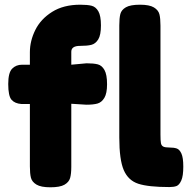

<svg xmlns="http://www.w3.org/2000/svg" viewBox="-20 -795 814 816"><path d="M435 -437Q435 -398 423.5 -379Q412 -360 394.5 -355Q377 -350 347 -350L283 -354V-86Q283 -56 278 -38.5Q273 -21 254 -10Q235 1 194 1Q154 1 135 -10.5Q116 -22 111.5 -39.5Q107 -57 107 -88V-353H71Q43 -355 29 -371Q15 -387 15 -438Q15 -486 31.5 -503Q48 -520 74 -520H107V-573Q107 -621 130 -667.5Q153 -714 201.5 -744.5Q250 -775 321 -775Q352 -775 369.5 -770.5Q387 -766 398 -747Q409 -728 409 -687Q409 -646 397.5 -627.5Q386 -609 368.5 -604.5Q351 -600 320 -600Q283 -600 283 -575V-520L348 -526Q378 -526 395.5 -521.5Q413 -517 424 -497.5Q435 -478 435 -437ZM575 -775Q615 -775 634 -763.5Q653 -752 657.5 -734.5Q662 -717 662 -686V-223Q662 -197 664 -186.5Q666 -176 674 -172Q682 -168 701 -168Q719 -168 731 -164Q743 -160 751 -142.5Q759 -125 759 -87Q759 -47 750.5 -28Q742 -9 730.5 -4.5Q719 0 700 0Q611 0 568 -14Q525 -28 506 -72Q487 -116 487 -211V-687Q487 -718 491.5 -735.5Q496 -753 515 -764Q534 -775 575 -775Z"/></svg>

Font: Fredoka One
Style: Regular
Weight: 400
Designer: Milena B. Brandão, Ben Nathan
Version: Version 2.000; ttfautohint (v1.5.33-1714) -l 8 -r 50 -G 200 